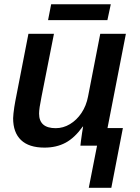

<svg xmlns="http://www.w3.org/2000/svg" viewBox="-20 -688 661 907"><path d="M560.5 -83 505.9 199.2H399.4L438.5 0H359.9Q359.9 -3.4 362.3 -21.5Q364.7 -39.6 367.7 -60.1Q370.6 -80.6 372.6 -90.3H371.1Q332.5 -36.6 289.6 -13.7Q246.6 9.3 189.9 9.3Q116.7 9.3 79.3 -26.4Q42 -62 42 -129.4Q42 -138.7 43.7 -152.8Q45.4 -167 47.6 -182.6Q49.8 -198.2 52.2 -209.5L114.3 -528.3H234.9L175.8 -229.5Q164.6 -174.8 164.6 -151.4Q164.6 -82.5 243.2 -82.5Q278.8 -82.5 310.5 -101.6Q342.3 -120.6 365 -154.5Q387.7 -188.5 396 -232.4L453.6 -528.3H574.7L487.8 -83ZM503.4 -668 487.3 -592.8H207L221.7 -668Z"/></svg>

Font: Arimo SemiBold
Style: Italic
Weight: 600
Italic angle: -12°
Version: Version 1.33